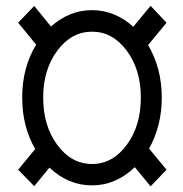

<svg xmlns="http://www.w3.org/2000/svg" viewBox="-20 -638 641 671"><path d="M451.2 -53.7Q418.5 -22.5 381.1 -6.3Q343.8 9.8 301.8 9.8Q259.3 9.8 222.2 -5.9Q185.1 -21.5 152.8 -52.2L99.6 12.7L43.5 -44.9L103 -117.2Q80.6 -155.8 69.1 -200.7Q57.6 -245.6 57.6 -296.9Q57.6 -349.6 69.8 -396Q82 -442.4 106.4 -481.9L43.5 -558.6L99.6 -617.2L158.2 -545.4Q189.5 -573.2 225.3 -587.9Q261.2 -602.5 301.8 -602.5Q342.3 -602.5 378.4 -587.6Q414.6 -572.8 445.8 -544.4L506.3 -617.7L562 -558.6L497.6 -480.5Q521 -440.9 533.2 -395Q545.4 -349.1 545.4 -296.9Q545.4 -246.1 533.9 -201.7Q522.5 -157.2 501 -118.7L562 -44.9L506.3 13.2ZM130.9 -296.9Q130.9 -198.2 180.2 -131.6Q229.5 -64.9 301.8 -64.9Q373.5 -64.9 422.9 -131.6Q472.2 -198.2 472.2 -296.9Q472.2 -394.5 422.9 -460.9Q373.5 -527.3 301.8 -527.3Q229.5 -527.3 180.2 -460.9Q130.9 -394.5 130.9 -296.9Z"/></svg>

Font: Franco
Style: Regular
Weight: 400
Designer: Google
Version: Version 1.200311; 2013